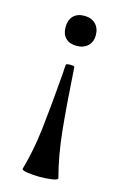

<svg xmlns="http://www.w3.org/2000/svg" viewBox="-103 -413 469 735"><g transform="rotate(15 131.5 -45.0)"><path d="M199 -304Q199 -278 182.5 -262Q166 -246 138 -246Q110 -246 94.5 -261.5Q79 -277 79 -304Q79 -333 94.5 -349Q110 -365 138 -365Q166 -365 182.5 -348.5Q199 -332 199 -304ZM132 275Q106 275 82.5 271.5Q59 268 61 261Q83 185 93.5 95Q104 5 115 -133Q115 -143 117 -165Q117 -170 134 -170Q151 -170 151 -165Q160 -17 170 80.5Q180 178 202 261Q204 268 181 271.5Q158 275 132 275Z"/></g></svg>

Font: Cormorant Upright
Style: Bold
Weight: 700
Designer: Christian Thalmann (Catharsis Fonts)
Foundry: Catharsis Fonts
Version: Version 3.302